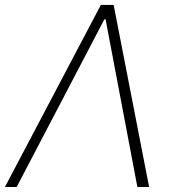

<svg xmlns="http://www.w3.org/2000/svg" viewBox="-35 -747 684 767"><path d="M31.6 0H-15.3L367.9 -727.3H419L560.7 0H513.8L386.7 -670.1H382.1Z"/></svg>

Font: Inter UI Extra Light
Style: Italic
Weight: 200
Italic angle: -9.39999°
Designer: Rasmus Andersson
Foundry: rsms
Version: 3.2;8d6f07862